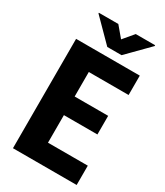

<svg xmlns="http://www.w3.org/2000/svg" viewBox="-220 -991 930 1081"><g transform="rotate(30 245.0 -451.0)"><path d="M466.8 -125.5V0H156.7V-125.5ZM208 -710.9V0H52.7V-710.9ZM425.8 -425.8V-304.7H156.7V-425.8ZM466.8 -710.9V-585H156.7V-710.9ZM216.8 -902.3 273.4 -835 330.1 -902.3H456.1V-897L320.3 -759.3H227.5L90.3 -897.9V-902.3Z"/></g></svg>

Font: Roboto Condensed ExtraBold
Style: Regular
Weight: 800
Designer: Christian Robertson
Foundry: Google
Version: Version 3.008; 2023